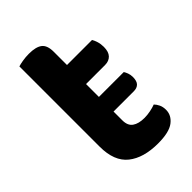

<svg xmlns="http://www.w3.org/2000/svg" viewBox="-191 -682 770 770"><g transform="rotate(-45 194.0 -296.5)"><path d="M102 -203 101 -286H341Q345 -280 349 -269.5Q353 -259 353 -246Q353 -223 343 -213Q333 -203 315 -203ZM61 -264H200V-153Q200 -123 218.5 -110Q237 -97 270 -97Q286 -97 303.5 -100.5Q321 -104 334 -109Q342 -101 348 -88.5Q354 -76 354 -59Q354 -28 326.5 -7Q299 14 236 14Q154 14 107.5 -23Q61 -60 61 -143ZM148 -359V-467H342Q347 -459 351.5 -445Q356 -431 356 -414Q356 -386 343 -372.5Q330 -359 308 -359ZM200 -238H61V-598Q70 -601 87.5 -604Q105 -607 124 -607Q163 -607 181.5 -593Q200 -579 200 -542Z"/></g></svg>

Font: BalooTamma2Bold
Style: Bold
Weight: 700
Designer: Divya Kowshik, Shuchita Grover and Ek Type
Foundry: Ek Type
Version: Version 1.700